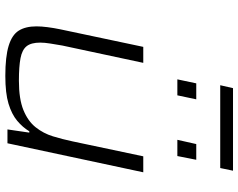

<svg xmlns="http://www.w3.org/2000/svg" viewBox="-107 -780 895 721"><g transform="rotate(90 340.5 -419.5)"><path d="M265 8Q193 8 152 -4.5Q111 -17 95 -42.5Q79 -68 79 -109Q79 -127 82 -150.5Q85 -174 90 -198L156 -510H216L151 -206Q147 -183 143.5 -161Q140 -139 140 -123Q140 -89 153.5 -72Q167 -55 198.5 -49Q230 -43 283 -43Q352 -43 393.5 -60Q435 -77 458 -106Q481 -135 492 -171Q503 -207 511 -245L567 -510H627L518 0H466L478 -82H473Q458 -57 433.5 -36.5Q409 -16 369.5 -4Q330 8 265 8ZM505 -638 521 -709H580L566 -638ZM278 -638 293 -709H353L338 -638ZM300 -799 311 -847H621L611 -799Z"/></g></svg>

Font: Saira Expanded Light
Style: Italic
Weight: 300
Width: 7
Italic angle: -12°
Designer: Hector Gatti with collaboration of the Omnibus-Type team
Foundry: Omnibus-Type
Version: Version 1.101